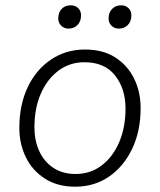

<svg xmlns="http://www.w3.org/2000/svg" viewBox="-20 -696 604 725"><path d="M264 9Q197 9 149.5 -21.5Q102 -52 77.5 -102.5Q53 -153 53 -213Q53 -300 84.5 -366.5Q116 -433 172.5 -471Q229 -509 301 -509Q369 -509 415.5 -479Q462 -449 486.5 -399Q511 -349 511 -288Q511 -201 479 -134Q447 -67 391.5 -29Q336 9 264 9ZM266 -39Q321 -39 363.5 -71Q406 -103 430 -159Q454 -215 454 -286Q454 -361 414.5 -411Q375 -461 299 -461Q243 -461 200.5 -429Q158 -397 134 -342Q110 -287 110 -215Q110 -166 128 -126Q146 -86 181 -62.5Q216 -39 266 -39ZM429 -588Q412 -588 401 -599Q390 -610 390 -626Q390 -649 403.5 -662.5Q417 -676 437 -676Q454 -676 465 -665.5Q476 -655 476 -638Q476 -615 462.5 -601.5Q449 -588 429 -588ZM239 -588Q222 -588 211 -599Q200 -610 200 -626Q200 -649 213 -662.5Q226 -676 247 -676Q264 -676 275 -665.5Q286 -655 286 -638Q286 -615 272.5 -601.5Q259 -588 239 -588Z"/></svg>

Font: Kantumruy Pro Light
Style: Italic
Weight: 300
Italic angle: -13°
Version: Version 1.002